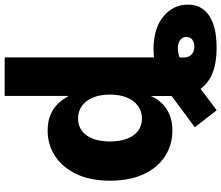

<svg xmlns="http://www.w3.org/2000/svg" viewBox="-84 -684 972 844"><g transform="rotate(-90 402.0 -262.0)"><path d="M614.7 204.1Q540.5 204.1 493.7 182.4Q446.8 160.6 424.3 118.7Q401.9 76.7 401.9 16.6V-99.6H571.3V59.6Q571.3 82.5 585 94.5Q598.6 106.4 619.1 106.4Q637.7 106.4 649.7 97.2Q661.6 87.9 661.6 71.3Q661.6 55.7 649.7 45.2Q637.7 34.7 613.8 33.7Q599.1 33.2 583 37.6Q566.9 42 544.9 54.7Q522.9 67.4 489.7 91.3L339.4 204.6L264.6 108.4L416.5 -4.4Q453.6 -32.2 502.4 -52.7Q551.3 -73.2 606.4 -73.2Q698.2 -73.2 751 -30.3Q803.7 12.7 803.7 78.1Q803.7 138.7 755.1 171.4Q706.5 204.1 614.7 204.1ZM251 9.8Q186.5 9.8 136.5 -22.9Q86.4 -55.7 58.1 -116.9Q29.8 -178.2 29.8 -264.6Q29.8 -351.6 59.1 -412.6Q88.4 -473.6 138.2 -506.1Q188 -538.6 249.5 -538.6Q287.6 -538.6 316.4 -527.1Q345.2 -515.6 366 -495.4Q386.7 -475.1 400.4 -448.7H402.3V-727.5H571.8V0H404.3V-83.5H401.4Q389.2 -55.7 368.2 -34.7Q347.2 -13.7 317.9 -2Q288.6 9.8 251 9.8ZM302.7 -124Q335 -124 358.6 -141.4Q382.3 -158.7 395.3 -190.4Q408.2 -222.2 408.2 -264.6Q408.2 -307.6 395.3 -339.1Q382.3 -370.6 358.6 -387.7Q335 -404.8 302.7 -404.8Q271 -404.8 248.5 -387.7Q226.1 -370.6 214.1 -339.4Q202.1 -308.1 202.1 -264.6Q202.1 -221.7 214.1 -189.9Q226.1 -158.2 248.8 -141.1Q271.5 -124 302.7 -124Z"/></g></svg>

Font: Inter 24pt ExtraBold
Style: Regular
Weight: 800
Designer: Rasmus Andersson
Foundry: rsms
Version: Version 4.001;git-66647c0bb